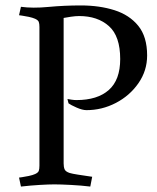

<svg xmlns="http://www.w3.org/2000/svg" viewBox="-20 -678 577 706"><path d="M214 -612V-77Q214 -64 217.5 -55.5Q221 -47 236 -42Q246 -39 265.5 -36Q285 -33 302 -30.5Q319 -28 319 -28L312 8Q279 4 241 2Q203 0 180 0Q159 0 125.5 2Q92 4 57 8L50 -25Q50 -25 61 -26.5Q72 -28 86 -31Q100 -34 109 -38Q120 -43 122.5 -49.5Q125 -56 125 -69V-579Q125 -591 122.5 -597.5Q120 -604 109 -609Q100 -613 86 -616Q72 -619 61 -620.5Q50 -622 50 -622L57 -653Q100 -647 158 -652.5Q216 -658 277 -658Q346 -658 401 -640.5Q456 -623 488.5 -583Q521 -543 521 -474Q521 -418 489 -372Q457 -326 406 -299.5Q355 -273 298 -273Q283 -273 261.5 -282.5Q240 -292 232 -298L228 -314Q233 -313 243 -311.5Q253 -310 261 -310Q338 -310 380 -347Q422 -384 422 -461Q422 -545 380.5 -582Q339 -619 271 -619Q258 -619 241 -616.5Q224 -614 214 -612Z"/></svg>

Font: Buenard
Style: Regular
Weight: 400
Version: Version 2.000